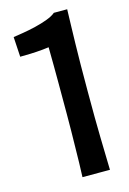

<svg xmlns="http://www.w3.org/2000/svg" viewBox="-109 -748 538 802"><g transform="rotate(-15 160.0 -347.0)"><path d="M145.2 0Q146.8 -29.4 147.3 -62.1Q147.8 -94.8 148.5 -129.3Q149.2 -163.8 149.7 -199.3Q150.2 -234.8 150.2 -270.6Q150.2 -306.4 150.2 -342Q150.2 -371.6 150.2 -407.6Q150.2 -443.6 149.9 -481.9Q149.6 -520.2 149.1 -556.2Q148.6 -592.2 148.2 -620.2L207.2 -694H265Q264 -659.6 263 -623.9Q262 -588.2 261 -546.9Q260 -505.6 259.5 -455.3Q259 -405 259 -341Q259 -276.6 259.3 -228.2Q259.6 -179.8 260.6 -141.3Q261.6 -102.8 262.3 -69Q263 -35.2 264 0ZM24.2 -553.2 19 -639.6Q35.2 -642 61.6 -646.3Q88 -650.6 116.7 -657.5Q145.4 -664.4 169.9 -673.6Q194.4 -682.8 207.2 -694L215.6 -575.4Q200 -569.6 175.6 -565Q151.2 -560.4 123.2 -557.7Q95.2 -555 69 -554.1Q42.8 -553.2 24.2 -553.2Z"/></g></svg>

Font: Truculenta
Style: Regular
Weight: 400
Designer: Ivan Castro, Eva Sanz & Omnibus-Type Team
Foundry: Omnibus-Type
Version: Version 1.002